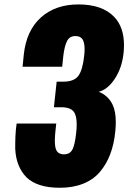

<svg xmlns="http://www.w3.org/2000/svg" viewBox="-20 -844 588 880"><path d="M254.4 16.6C294.8 16.6 330.5 10.3 361.6 -2.2C392.7 -14.7 418.1 -32.7 438 -56.2C457.8 -79.6 473.6 -106.5 485.1 -137C496.7 -167.4 504.4 -201.8 508.3 -240.2C509.9 -255.9 510.7 -270.3 510.7 -283.7C510.7 -317.2 505.9 -344.1 496.1 -364.3C482.4 -392.3 461.3 -411.9 432.6 -423.3C460 -430.2 484.5 -450.1 506.3 -483.2C528.2 -516.2 541.5 -555.5 546.4 -601.1C547.7 -613.4 548.3 -625.3 548.3 -636.7C548.3 -692.4 533.2 -735.8 502.9 -767.1C466.5 -804.9 411.9 -823.7 339.4 -823.7C269 -823.7 211.7 -803.7 167.2 -763.7C122.8 -723.6 96.7 -666.7 88.9 -592.8L83.5 -538.1H265.1C265.1 -538.4 266.8 -554.5 270 -586.4C273.6 -617 279.3 -640.1 287.1 -655.5C294.9 -671 307.6 -678.7 325.2 -678.7C343.8 -678.7 356 -671.4 361.8 -656.7C365.7 -647.3 367.7 -634.4 367.7 -618.2C367.7 -609 367 -598.8 365.7 -587.4C361.2 -545.1 352.4 -514.9 339.4 -496.8C326.3 -478.8 303.2 -469.7 270 -469.7H239.7L227.1 -352.5H260.7C292.6 -352.5 313.2 -343.4 322.3 -325.2C328.5 -312.8 331.5 -295.2 331.5 -272.5C331.5 -261.1 330.7 -248.4 329.1 -234.4C325.2 -198.2 319.4 -172.9 311.8 -158.4C304.1 -144 291.3 -136.7 273.4 -136.7C254.2 -136.7 241.9 -144.5 236.3 -160.2C233.1 -169.3 231.4 -182.5 231.4 -199.7C231.4 -213.1 232.4 -228.7 234.4 -246.6C234.4 -246.9 234.9 -252.1 236.1 -262.2C237.2 -272.3 237.8 -277.5 237.8 -277.8H56.2L52.7 -249C50.8 -226.6 49.8 -205.1 49.8 -184.6C49.5 -176.4 49.5 -168.6 49.8 -161.1C51.1 -134.1 56.2 -109.6 64.9 -87.6C73.7 -65.7 85.9 -47 101.3 -31.5C116.8 -16 137.4 -4.2 163.1 4.2C188.8 12.5 219.2 16.6 254.4 16.6Z"/></svg>

Font: Oswald
Style: Heavy
Weight: 800
Designer: Vernon Adams
Foundry: Vernon Adams
Version: 3.0; ttfautohint (v0.95.6-bc232) -l 8 -r 50 -G 200 -x 0 -w "